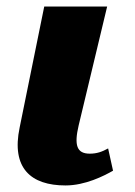

<svg xmlns="http://www.w3.org/2000/svg" viewBox="-20 -556 411 586"><path d="M180 10C240 10 297 -19 325 -35L310 -103C292 -93 276 -87 254 -87C214 -87 206 -113 220 -173L307 -536H115L40 -167C14 -43 74 10 180 10Z"/></svg>

Font: Noto Serif SemiCondensed Black
Style: Italic
Weight: 900
Width: 4
Italic angle: -12°
Designer: Monotype Design Team
Foundry: Monotype Imaging Inc.
Version: Version 2.014